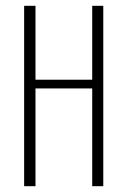

<svg xmlns="http://www.w3.org/2000/svg" viewBox="-20 -640 438 660"><path d="M63 -620H102V-366H297V-620H335V0H297V-336H102V0H63Z"/></svg>

Font: Smooch Sans Light
Style: Regular
Weight: 300
Designer: Robert E. Leuschke
Foundry: Robert E. Leuschke
Version: Version 1.010; ttfautohint (v1.8.3)